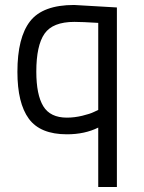

<svg xmlns="http://www.w3.org/2000/svg" viewBox="-20 -530 577 772"><path d="M249 10Q142 10 96 -52.5Q50 -115 50 -241Q50 -379 101 -444.5Q152 -510 278 -510L450 -500V222H375V-17Q321 10 249 10ZM279 -442Q192 -442 159 -394.5Q126 -347 126 -242Q126 -149 154 -103Q182 -57 249 -57Q279 -57 310.5 -64.5Q342 -72 358 -80L375 -88V-438Q310 -442 279 -442Z"/></svg>

Font: TypoPRO Titillium Text
Style: 400 wt
Weight: 400
Designer: Accademia di Belle Arti di Urbino and others
Foundry: Accademia di Belle Arti di Urbino and others.
Version: Version 25.000